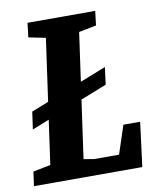

<svg xmlns="http://www.w3.org/2000/svg" viewBox="-81 -708 631 768"><g transform="rotate(-10 234.5 -324.0)"><path d="M30 -224 40 -295 357 -420 348 -350ZM-5 0 3 -58 74 -72 145 -576 76 -590 83 -648H358L351 -590L280 -576L209 -72L251 -65H352L390 -180H458L435 0Z"/></g></svg>

Font: Faustina Light
Style: Bold Italic
Weight: 700
Italic angle: -8°
Version: Version 1.200